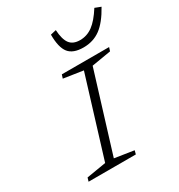

<svg xmlns="http://www.w3.org/2000/svg" viewBox="-209 -1046 1099 1182"><g transform="rotate(-30 340.5 -454.5)"><path d="M639.2 -909.2 681.2 -893.1Q633.3 -806.6 581.8 -768.8Q530.3 -731 460.9 -731Q387.2 -731 356.2 -770Q325.2 -809.1 325.2 -899.9L365.2 -909.2Q369.1 -841.3 392.3 -811Q415.5 -780.8 464.8 -780.8Q514.2 -780.8 555.2 -811Q596.2 -841.3 639.2 -909.2ZM81.1 -25.9 219.2 -48.8 391.1 -607.9 252.9 -628.9 261.2 -654.8H597.2L588.9 -628.9L452.1 -606L279.8 -46.9L416 -25.9L409.2 0H73.2Z"/></g></svg>

Font: IntelOne Mono Light
Style: Italic
Weight: 300
Italic angle: -16°
Designer: Fred Shallcrass
Foundry: Frere-Jones Type LLC
Version: Version 1.200;hotconv 1.1.0;makeotfexe 2.6.0;FJTRelease1.2